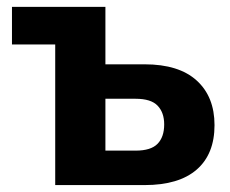

<svg xmlns="http://www.w3.org/2000/svg" viewBox="-20 -535 664 555"><path d="M14.6 -406.5H139.6V0H397.9Q497.1 0 548.6 -44.8Q600.1 -89.6 600.1 -173.3Q600.1 -255.4 548.6 -302.2Q497.1 -349.1 397.9 -349.1H284.7V-515.1H14.6ZM372.1 -249.5Q416.5 -249.5 435.5 -229.6Q454.6 -209.7 454.6 -175.5Q454.6 -138.9 435.4 -119.3Q416.3 -99.6 372.1 -99.6H284.7V-249.5Z"/></svg>

Font: Roboto Flex
Style: Regular
Weight: 400
Designer: Berlow after Robertson
Foundry: Google
Version: Version 3.200;gftools[0.9.32]